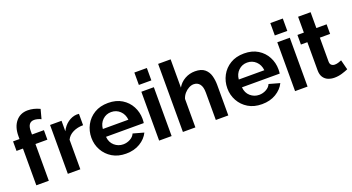

<svg xmlns="http://www.w3.org/2000/svg" viewBox="-50 -1332 3546 1935"><g transform="rotate(-20 1723.0 -365.0)"><path d="M93 0V-394H24V-496H93V-528Q93 -625 140.5 -682.5Q188 -740 268 -740Q332 -740 397 -709L370 -608Q355 -616 334.5 -621.5Q314 -627 297 -627Q227 -627 227 -533V-496H355V-394H227V0Z M743 -408Q682 -408 634 -384.5Q586 -361 565 -317V0H431V-524H554V-412Q581 -466 624.5 -497Q668 -528 716 -531Q737 -531 743 -530Z M1054 10Q969 10 907.5 -27Q846 -64 812 -125.5Q778 -187 778 -259Q778 -333 811.5 -395.5Q845 -458 907 -495.5Q969 -533 1055 -533Q1141 -533 1202 -495.5Q1263 -458 1295.5 -396.5Q1328 -335 1328 -264Q1328 -238 1325 -219H920Q925 -158 965.5 -123Q1006 -88 1059 -88Q1099 -88 1134.5 -107.5Q1170 -127 1183 -159L1298 -127Q1269 -67 1205 -28.5Q1141 10 1054 10ZM917 -304H1191Q1185 -363 1146.5 -399.5Q1108 -436 1053 -436Q999 -436 960.5 -399.5Q922 -363 917 -304Z M1410 -597V-730H1544V-597ZM1410 0V-524H1544V0Z M2152 0H2018V-294Q2018 -355 1994.5 -385Q1971 -415 1930 -415Q1905 -415 1878.5 -401Q1852 -387 1830.5 -362.5Q1809 -338 1799 -306V0H1665V-730H1799V-427Q1828 -477 1878 -505Q1928 -533 1987 -533Q2054 -533 2090 -503Q2126 -473 2139 -426Q2152 -379 2152 -327Z M2512 10Q2427 10 2365.5 -27Q2304 -64 2270 -125.5Q2236 -187 2236 -259Q2236 -333 2269.5 -395.5Q2303 -458 2365 -495.5Q2427 -533 2513 -533Q2599 -533 2660 -495.5Q2721 -458 2753.5 -396.5Q2786 -335 2786 -264Q2786 -238 2783 -219H2378Q2383 -158 2423.5 -123Q2464 -88 2517 -88Q2557 -88 2592.5 -107.5Q2628 -127 2641 -159L2756 -127Q2727 -67 2663 -28.5Q2599 10 2512 10ZM2375 -304H2649Q2643 -363 2604.5 -399.5Q2566 -436 2511 -436Q2457 -436 2418.5 -399.5Q2380 -363 2375 -304Z M2868 -597V-730H3002V-597ZM2868 0V-524H3002V0Z M3437 -27Q3410 -15 3370.5 -3Q3331 9 3289 9Q3252 9 3221 -4Q3190 -17 3171.5 -45.5Q3153 -74 3153 -120V-421H3084V-524H3153V-694H3287V-524H3397V-421H3287V-165Q3287 -138 3301.5 -126Q3316 -114 3337 -114Q3358 -114 3378 -121Q3398 -128 3410 -133Z"/></g></svg>

Font: Raleway
Style: Bold
Weight: 700
Designer: Matt McInerney, Pablo Impallari, Rodrigo Fuenzalida
Foundry: Matt McInerney, Pablo Impallari, Rodrigo Fuenzalida
Version: Version 4.026